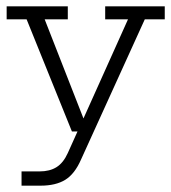

<svg xmlns="http://www.w3.org/2000/svg" viewBox="-20 -415 541 606"><path d="M108 171H48V126H105Q137 126 158.5 112.5Q180 99 194 68L230 -12L243 0H207L64 -354H1V-395H194V-354H121L249 -27L238 -29L384 -354H312V-395H500V-354H437L236 88Q216 134 186 152.5Q156 171 108 171Z"/></svg>

Font: Rokkitt SemiBold Light
Style: Regular
Weight: 300
Version: Version 3.103